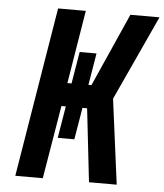

<svg xmlns="http://www.w3.org/2000/svg" viewBox="-53 -782 709 828"><g transform="rotate(5 302.0 -367.5)"><path d="M44 0 165 -735H285L233 -418H251L274 -556H347L324 -418H337L478 -735H604L435 -368L483 0H363L329 -301L327 -317H307L284 -179H212L235 -317H216L163 0Z"/></g></svg>

Font: Iosevka Curly Extended Oblique
Style: Bold
Weight: 700
Width: 7
Italic angle: -9°
Monospace: yes
Designer: Belleve Invis
Foundry: Belleve Invis
Version: Version 11.1.0; ttfautohint (v1.8.3)